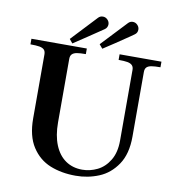

<svg xmlns="http://www.w3.org/2000/svg" viewBox="-96 -979 996 1082"><g transform="rotate(10 402.0 -438.0)"><path d="M117.5 -260V-625.5Q117.5 -643.5 108.8 -652.5Q100 -661.5 81.5 -664.8Q63 -668 30 -668V-700H347V-668Q314 -668 295.8 -664.8Q277.5 -661.5 268.5 -652.2Q259.5 -643 259.5 -625.5V-262Q259.5 -186.5 281.5 -132.8Q303.5 -79 344 -51Q384.5 -23 439.5 -23Q484 -23 525.8 -43.5Q567.5 -64 594.5 -108.8Q621.5 -153.5 621.5 -221V-625.5Q621.5 -643 612.5 -652.2Q603.5 -661.5 585.2 -664.8Q567 -668 534.5 -668V-700H774V-668Q741 -668 722.5 -664.8Q704 -661.5 695.2 -652.5Q686.5 -643.5 686.5 -625.5V-255Q686.5 -156.5 645.2 -95.5Q604 -34.5 541.2 -8.8Q478.5 17 409 17Q327.5 17 262.5 -9.2Q197.5 -35.5 157.5 -97.2Q117.5 -159 117.5 -260ZM576.5 -893Q592 -893 603.2 -881.5Q614.5 -870 614.5 -855Q614.5 -836 599 -825.5L575.5 -809Q539 -784 498.8 -757.2Q458.5 -730.5 433 -714L414 -736.5L550.5 -881.5Q561.5 -893 576.5 -893ZM405.5 -893Q421 -893 432.2 -881.5Q443.5 -870 443.5 -855Q443.5 -847 439.8 -839Q436 -831 428 -825.5Q399 -805.5 339.5 -765.8Q280 -726 261.5 -714L243 -736.5L379 -881.5Q389.5 -893 405.5 -893Z"/></g></svg>

Font: Didactic
Style: Regular
Weight: 400
Designer: Tyler Finck
Foundry: Etcetera Type Co
Version: Version 3.007;FEAKit 1.0